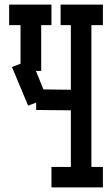

<svg xmlns="http://www.w3.org/2000/svg" viewBox="-20 -820 490 840"><path d="M379.9 -35.2H290V-765.1H379.9ZM430.2 -89.8V0H205.1V-89.8ZM430.2 -799.8V-710H245.1V-799.8ZM336.9 -426.8V-336.9L138.2 -338.9V-429.2ZM186 -389.2 103 -357.9 32.2 -526.9 117.2 -559.1ZM160.2 -509.8H69.8V-779.8H160.2ZM205.1 -799.8V-710H20V-799.8Z"/></svg>

Font: Opir
Style: Regular
Weight: 400
Designer: Maksym Kobuzan
Version: Version 1.000;FEAKit 1.0